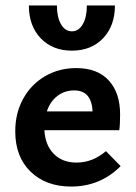

<svg xmlns="http://www.w3.org/2000/svg" viewBox="-20 -678 499 705"><path d="M86 -658H189Q189 -615 204 -589Q219 -563 244 -563Q269 -563 284 -589Q299 -615 299 -658H402Q402 -583 358.5 -537.5Q315 -492 244 -492Q173 -492 129.5 -537.5Q86 -583 86 -658ZM423 -68Q348 7 241 7Q149 7 92.5 -47.5Q36 -102 36 -196Q36 -263 65.5 -316Q95 -369 146 -398.5Q197 -428 260 -428Q338 -428 379.5 -382.5Q421 -337 421 -258Q421 -220 418 -200H143Q146 -145 177.5 -113Q209 -81 261 -81Q320 -81 369 -123ZM152 -269H320Q318 -307 301.5 -326.5Q285 -346 252 -346Q217 -346 190.5 -325.5Q164 -305 152 -269Z"/></svg>

Font: Ysabeau Infant
Style: Bold
Weight: 700
Designer: Christian Thalmann (Catharsis Fonts)
Version: Version 0.003